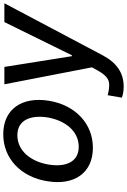

<svg xmlns="http://www.w3.org/2000/svg" viewBox="185 -778 797 1207"><g transform="rotate(-90 583.5 -174.5)"><path d="M258.2 11C409.4 11 526.3 -99.1 553.6 -265.6C581.3 -437.9 498.6 -552.6 343 -552.6C191.1 -552.6 74.2 -442.5 47.6 -274.9C19.5 -103.7 101.9 11 258.2 11ZM152.3 -266C169.4 -372.9 234.4 -463.8 337 -463.8C434.3 -463.8 464.8 -377.5 448.9 -274.9C431.1 -168 366.1 -78.1 264.2 -78.1C166.2 -78.1 135.7 -163.7 152.3 -266ZM573.2 192.8C585.6 198.5 610.8 204.5 642.8 204.5C729 204.5 793 160.2 839.5 72.1L1166.5 -545.5H1048.3L839.5 -121.1H833.8L766.3 -545.5H657L763.8 5L744 40.8C715.6 92 690 111.9 658.4 113.3C635.7 113.6 620.4 111.9 588.4 104Z"/></g></svg>

Font: Magic Ui Pro Medium
Style: Italic
Weight: 500
Italic angle: -9.39999°
Designer: Stefan Endress, Andreas Faust
Version: Version 1.000;FEAKit 1.0